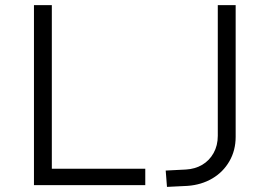

<svg xmlns="http://www.w3.org/2000/svg" viewBox="-20 -725 1056 752"><path d="M113 0V-705H183V-64H549V0ZM634 7 629 -57 708 -61Q744 -63 772 -79.5Q800 -96 816.5 -125.5Q833 -155 833 -193V-705H903V-189Q903 -136 878.5 -93.5Q854 -51 811.5 -26Q769 -1 715 3Z"/></svg>

Font: Nunito Sans 7pt Light
Style: Regular
Weight: 300
Designer: Vernon Adams
Foundry: Vernon Adams
Version: Version 3.101;gftools[0.9.27]